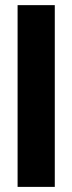

<svg xmlns="http://www.w3.org/2000/svg" viewBox="-20 -731 281 751"><path d="M48.8 0H194.3V-710.9H48.8Z"/></svg>

Font: Roboto Flex
Style: wght 700 wdth 25 opsz 34 GRAD 0.00 slnt 0.00 XTRA 468 XOPQ 96 YOPQ 79 YTLC 514 YTUC 712 YTAS 750 YTDE -203.00 YTFI 738
Weight: 700
Width: 1
Designer: Berlow after Robertson
Foundry: Google
Version: Version 3.100